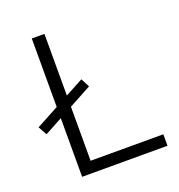

<svg xmlns="http://www.w3.org/2000/svg" viewBox="-127 -806 850 913"><g transform="rotate(-20 297.5 -350.0)"><path d="M134 0V-700H198V-58H566V0ZM44 -248 20 -292 289 -437 312 -393Z"/></g></svg>

Font: Space Grotesk Light Light
Style: Regular
Weight: 300
Version: Version 2.000